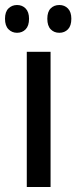

<svg xmlns="http://www.w3.org/2000/svg" viewBox="-44 -747 305 767"><path d="M158 0H63V-540H158ZM-24 -672Q-24 -700 -10 -713.5Q4 -727 24 -727Q45 -727 58.5 -713Q72 -699 72 -672Q72 -644 58.5 -630Q45 -616 24 -616Q4 -616 -10 -630Q-24 -644 -24 -672ZM145 -672Q145 -700 158.5 -713.5Q172 -727 193 -727Q214 -727 227.5 -713Q241 -699 241 -672Q241 -644 227.5 -630Q214 -616 193 -616Q172 -616 158.5 -630Q145 -644 145 -672Z"/></svg>

Font: Noto Sans Thai ExtCond Med
Style: Regular
Weight: 500
Width: 2
Designer: Monotype Design Team
Foundry: Monotype Imaging Inc.
Version: Version 2.002; ttfautohint (v1.8.4.7-5d5b)